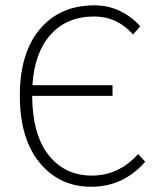

<svg xmlns="http://www.w3.org/2000/svg" viewBox="-20 -691 604 723"><path d="M324.2 12.2Q204.1 12.7 129.4 -78.1Q54.7 -168.9 54.7 -330.6Q54.7 -492.2 130.4 -581.5Q206.1 -670.9 335 -670.9Q389.2 -670.9 434.1 -648.4Q479 -626 507.8 -591.8L481 -561Q420.9 -628.9 335 -628.9Q231.9 -628.9 170.9 -561Q109.9 -493.2 102.1 -370.1H403.8V-330.1H101.1Q102.1 -184.1 163.1 -106.9Q224.1 -29.8 325.7 -29.8Q427.2 -29.8 500 -110.8L526.9 -82Q444.3 12.2 324.2 12.2Z"/></svg>

Font: SourceSansPro-Light
Style: Regular
Weight: 300
Designer: Paul D. Hunt
Foundry: Adobe Systems Incorporated
Version: Version 2.020;PS 2.0;hotconv 1.0.86;makeotf.lib2.5.63406